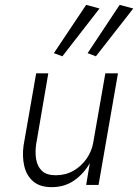

<svg xmlns="http://www.w3.org/2000/svg" viewBox="-20 -762 569 791"><path d="M237 -530 390 -727 335 -742 202 -543ZM375 -530 529 -727 473 -742 341 -543ZM129 -168 179 -460H129L77 -162Q71 -117 80 -78Q89 -39 116.5 -15Q144 9 193 9Q246 9 285.5 -18.5Q325 -46 350 -90L335 0H386L466 -460H414L364 -174Q358 -139 336.5 -108Q315 -77 282.5 -58.5Q250 -40 210 -40Q172 -40 153 -58Q134 -76 129 -105.5Q124 -135 129 -168Z"/></svg>

Font: Jost Light
Style: Italic
Weight: 300
Italic angle: -5°
Version: Version 3.710